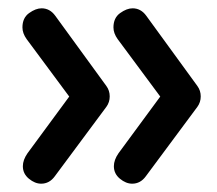

<svg xmlns="http://www.w3.org/2000/svg" viewBox="-20 -492 521 462"><path d="M299 -472Q319 -472 332 -454L455 -285Q463 -274 463 -260Q463 -246 455 -235L331 -68Q318 -50 298 -50Q283 -50 268.5 -62Q254 -74 254 -92Q254 -107 265 -123L371 -267L372 -251L263 -398Q258 -405 255.5 -412Q253 -419 253 -426Q253 -449 269 -460.5Q285 -472 299 -472ZM80 -472Q100 -472 113 -454L236 -285Q244 -274 244 -260Q244 -246 236 -235L112 -68Q99 -50 79 -50Q64 -50 49.5 -62Q35 -74 35 -92Q35 -107 46 -123L152 -267L153 -251L44 -398Q39 -405 36.5 -412Q34 -419 34 -426Q34 -449 50 -460.5Q66 -472 80 -472Z"/></svg>

Font: Quicksand SemiBold
Style: Regular
Weight: 600
Designer: Andrew Paglinawan
Foundry: Andrew Paglinawan
Version: Version 3.004